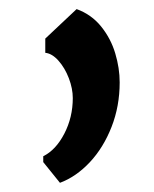

<svg xmlns="http://www.w3.org/2000/svg" viewBox="-20 -152 334 416"><path d="M137.7 60.5Q137.7 40 129.2 17.6Q120.6 -4.9 106.7 -20.5Q92.8 -36.1 78.1 -37.6V-68.4L146 -132.3Q178.2 -120.6 199.2 -94.5Q220.2 -68.4 229.7 -36.4Q239.3 -4.4 239.3 26.4Q239.3 78.1 221.7 123Q204.1 168 174.6 199.5Q145 231 109.9 244.1L73.7 199.2V186.5Q101.1 172.9 119.4 137.5Q137.7 102.1 137.7 60.5Z"/></svg>

Font: Merriweather Sans
Style: Regular
Weight: 400
Designer: Eben Sorkin
Foundry: Eben Sorkin
Version: Version 1.006; ttfautohint (v1.4.1) -l 6 -r 50 -G 0 -x 11 -H